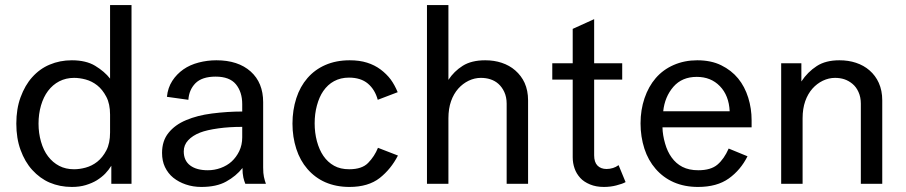

<svg xmlns="http://www.w3.org/2000/svg" viewBox="-20 -720 3550 752"><path d="M261.2 -483.9Q316.9 -483.9 352.5 -462.4Q389.6 -439.9 411.1 -412.1V-700.2H495.1V0H416V-70.8Q405.3 -53.7 392.1 -40Q378.4 -25.9 358.9 -13.7Q341.3 -2.9 315.9 4.9Q292 12.2 261.2 12.2Q214.4 12.2 174.3 -4.9Q136.7 -21 106 -54.7Q77.6 -85.9 60.5 -132.8Q43.9 -178.2 43.9 -235.8Q43.9 -293.5 60.5 -338.9Q78.1 -386.7 106 -417.5Q135.7 -450.7 174.3 -466.8Q214.4 -483.9 261.2 -483.9ZM411.1 -271Q411.1 -313 396.5 -340.8Q381.3 -369.6 360.8 -385.7Q340.3 -401.9 315.4 -408.7Q292 -415 270 -415Q238.3 -415 211.9 -401.4Q186.5 -388.2 168 -363.8Q150.4 -340.3 140.6 -307.1Q130.9 -273.4 130.9 -235.8Q130.9 -198.7 140.6 -165Q150.4 -130.9 168 -107.9Q186.5 -83.5 211.9 -70.3Q237.3 -57.1 270 -57.1Q292 -57.1 315.4 -63.5Q340.3 -70.3 360.8 -86.4Q381.8 -103 396.5 -130.9Q411.1 -158.7 411.1 -201.2Z M940.9 0Q936.5 -10.3 933.1 -24.9Q929.7 -40.5 929.7 -62Q904.8 -30.3 865.7 -8.8Q828.1 12.2 768.6 12.2Q735.8 12.2 707.5 2.4Q680.2 -6.8 658.7 -23.9Q638.2 -40.5 626 -65.9Q614.7 -89.8 614.7 -121.1Q614.7 -168.5 640.1 -199.7Q665.5 -231.4 709 -249.5Q752.9 -268.1 809.6 -275.4Q870.6 -283.2 928.7 -283.2V-312Q928.7 -359.9 903.8 -390.1Q878.9 -419.9 824.7 -419.9Q771 -419.9 745.1 -393.6Q720.2 -367.7 717.8 -329.1L633.8 -340.8Q637.2 -376 654.8 -403.3Q671.9 -429.7 698.2 -448.2Q724.1 -466.3 758.3 -475.1Q792 -483.9 827.6 -483.9Q912.6 -483.9 961.9 -439.9Q1010.7 -396 1010.7 -319.8V-64Q1010.7 -40.5 1013.7 -27.3Q1017.1 -11.7 1021.5 0ZM793.9 -53.2Q819.8 -53.2 844.2 -62Q869.6 -71.3 887.2 -87.4Q905.3 -104 917 -127.9Q928.7 -152.3 928.7 -182.1V-223.1Q877.4 -223.1 835.9 -217.3Q789.6 -210.9 763.7 -200.7Q733.9 -189 716.8 -170.4Q699.7 -151.9 699.7 -127Q699.7 -90.8 725.1 -71.8Q750 -53.2 793.9 -53.2Z M1125.5 -235.8Q1125.5 -288.6 1140.6 -335.4Q1155.3 -380.9 1184.1 -414.1Q1212.9 -447.3 1253.9 -465.3Q1296.4 -483.9 1349.6 -483.9Q1388.2 -483.9 1417.5 -474.6Q1447.3 -465.3 1470.7 -447.8Q1494.1 -430.2 1510.3 -408.7Q1525.9 -387.2 1537.6 -358.9L1459.5 -329.1Q1448.7 -369.1 1420.9 -392.6Q1393.1 -416 1346.7 -416Q1314 -416 1288.1 -401.9Q1263.7 -388.7 1246.1 -363.3Q1230.5 -340.8 1221.2 -306.6Q1212.4 -274.4 1212.4 -236.8Q1212.4 -200.2 1221.2 -167Q1230.5 -132.8 1246.6 -109.4Q1263.7 -84.5 1288.6 -70.8Q1313 -57.1 1347.7 -57.1Q1397.9 -57.1 1421.9 -82Q1446.8 -107.4 1460.4 -141.1L1538.6 -110.8Q1511.2 -57.6 1467.3 -22.9Q1422.4 12.2 1348.6 12.2Q1296.4 12.2 1253.9 -6.3Q1213.9 -23.9 1184.1 -58.1Q1155.3 -91.3 1140.6 -136.7Q1125.5 -183.6 1125.5 -235.8Z M1652.3 -700.2H1736.3V-407.2Q1758.3 -440.9 1792.5 -462.4Q1826.7 -483.9 1880.4 -483.9Q1915.5 -483.9 1944.8 -474.1Q1975.6 -463.9 1998 -444.3Q2022 -423.3 2034.7 -395.5Q2048.3 -365.2 2048.3 -327.1V0H1964.4V-314Q1964.4 -339.8 1955.1 -359.9Q1946.3 -378.9 1932.1 -391.6Q1918.5 -403.8 1899.9 -409.7Q1883.3 -415 1863.3 -415Q1838.9 -415 1815.4 -403.8Q1792.5 -392.6 1774.9 -373Q1756.8 -352.5 1746.6 -323.7Q1736.3 -294.4 1736.3 -256.8V0H1652.3Z M2430.2 -6.8Q2418.5 0 2393.6 6.3Q2371.1 12.2 2345.2 12.2Q2314.5 12.2 2291 2.4Q2266.6 -7.8 2252.9 -22.9Q2237.3 -40 2230.5 -60.1Q2223.1 -81.1 2223.1 -104V-408.2H2143.1V-472.2H2223.1V-606.9L2307.1 -645V-472.2H2417V-408.2H2307.1V-111.8Q2307.1 -85 2319.8 -71.8Q2333 -58.1 2356 -58.1Q2368.2 -58.1 2380.9 -62Q2392.1 -65.4 2402.8 -73.2Z M2907.7 -107.9Q2880.9 -54.2 2834.5 -21Q2788.1 12.2 2713.9 12.2Q2661.1 12.2 2618.7 -6.3Q2577.6 -24.4 2547.9 -58.6Q2518.6 -92.3 2503.9 -137.7Q2488.8 -184.6 2488.8 -236.8Q2488.8 -289.6 2504.4 -335.4Q2520 -381.3 2548.3 -414.1Q2577.1 -447.3 2618.2 -465.3Q2660.6 -483.9 2710.9 -483.9Q2765.1 -483.9 2804.7 -464.4Q2844.7 -444.8 2871.1 -412.6Q2897 -380.9 2910.6 -337.4Q2923.8 -294.9 2923.8 -249V-221.2H2574.7Q2575.2 -191.4 2585 -157.7Q2593.8 -126.5 2610.4 -103.5Q2627.9 -79.1 2652.8 -66.4Q2678.7 -53.2 2714.8 -53.2Q2764.2 -53.2 2790 -75.2Q2815.9 -97.2 2834 -138.2ZM2709 -418.9Q2651.4 -418.9 2617.7 -380.4Q2583.5 -340.8 2577.6 -284.2H2837.9Q2835 -346.2 2799.3 -382.8Q2764.2 -418.9 2709 -418.9Z M3039.6 -472.2H3118.7V-400.9Q3143.1 -438 3179.2 -461.4Q3213.9 -483.9 3267.6 -483.9Q3303.2 -483.9 3332.5 -474.1Q3363.3 -463.9 3385.7 -444.3Q3409.2 -423.8 3421.9 -395.5Q3435.5 -365.2 3435.5 -327.1V0H3351.6V-314Q3351.6 -339.8 3342.3 -359.9Q3333.5 -379.4 3318.8 -391.6Q3304.2 -403.8 3286.6 -409.7Q3270 -415 3250.5 -415Q3226.1 -415 3202.6 -403.8Q3179.7 -392.6 3162.1 -373Q3144 -352.5 3133.8 -323.7Q3123.5 -294.4 3123.5 -256.8V0H3039.6Z"/></svg>

Font: Post Grotesk Regular
Style: Regular
Weight: 500
Version: 0.900; ttfautohint (v0.96) -l 8 -r 50 -G 200 -x 14 -w "gGD" 